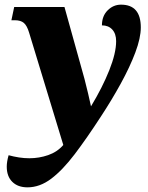

<svg xmlns="http://www.w3.org/2000/svg" viewBox="-20 -566 636 825"><path d="M98 239Q57 239 33 215.5Q9 192 9 150Q9 129 17 101Q39 107 61.5 110.5Q84 114 106 114Q148 114 187 100.5Q226 87 252 57L105 -426Q96 -456 82.5 -467.5Q69 -479 44 -479H29L41 -536H257L328 -281Q335 -258 343 -227Q351 -196 358.5 -164.5Q366 -133 371 -109Q420 -190 449.5 -264Q479 -338 479 -389Q479 -421 462.5 -439Q446 -457 418 -457Q418 -497 442.5 -521.5Q467 -546 500 -546Q585 -546 585 -448Q585 -403 561.5 -340.5Q538 -278 499 -207Q460 -136 414 -66Q353 28 301 96.5Q249 165 200 202Q151 239 98 239Z"/></svg>

Font: Noto Serif ExtraBold
Style: Italic
Weight: 800
Italic angle: -12°
Designer: Monotype Design Team
Foundry: Monotype Imaging Inc.
Version: Version 2.013